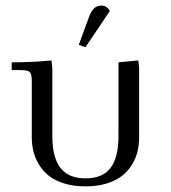

<svg xmlns="http://www.w3.org/2000/svg" viewBox="-20 -663 613 690"><path d="M22 -411.1V-439Q94.7 -439 165 -445.8L168 -418V-174.8Q168 -97.2 197.3 -59.6Q226.6 -22 287.1 -22Q348.6 -22 377.2 -59.3Q405.8 -96.7 405.8 -174.8V-439L477.1 -445.8L480 -418V-169.9Q480 -143.6 474.4 -119.4Q468.8 -95.2 454.6 -71.8Q440.4 -48.3 418.9 -31.2Q397.5 -14.2 363.8 -3.7Q330.1 6.8 287.1 6.8Q244.6 6.8 210.7 -3.7Q176.8 -14.2 155.5 -31.2Q134.3 -48.3 120.1 -71.5Q106 -94.7 100.1 -119.1Q94.2 -143.6 94.2 -169.9V-371.1Q94.2 -396 87.2 -403.6Q80.1 -411.1 55.2 -411.1ZM263.2 -502 296.9 -594.2Q306.6 -621.6 317.4 -632.3Q328.1 -643.1 345.2 -643.1Q362.8 -643.1 375 -624L287.1 -493.2Z"/></svg>

Font: Dihjauti
Style: Regular
Weight: 400
Designer: T. Christopher White
Version: Version 3.0.0